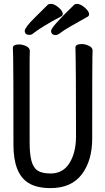

<svg xmlns="http://www.w3.org/2000/svg" viewBox="-20 -941 540 985"><path d="M250 -765Q242 -771 242 -783Q242 -792 268.5 -822.5Q295 -853 359 -915Q365 -921 376 -921Q387 -921 401.5 -912Q416 -903 426.5 -890.5Q437 -878 437 -868Q437 -858 427 -854Q317 -793 296.5 -777Q276 -761 266 -761Q256 -761 250 -765ZM107 -783Q107 -791 120 -808.5Q133 -826 165 -857Q221 -913 225.5 -917Q230 -921 241.5 -921Q253 -921 267 -912.5Q281 -904 291.5 -892Q302 -880 302 -870Q302 -860 292 -856Q197 -806 148 -768Q141 -762 131 -762Q107 -762 107 -783ZM49 -198Q49 -618 47.5 -648Q46 -678 46 -695Q46 -713 78 -713Q95 -713 113 -705Q133 -696 133 -680Q133 -668 132 -639V-210Q132 -151 141.5 -115.5Q151 -80 173.5 -65.5Q196 -51 240 -51Q303 -51 336.5 -104.5Q370 -158 370 -242Q370 -595 367 -697Q367 -715 399 -715Q416 -715 434 -707Q455 -698 455 -682Q455 -670 454 -645Q453 -620 453 -230Q453 -117 399.5 -46.5Q346 24 240 24Q167 24 125 -3Q49 -51 49 -198Z"/></svg>

Font: Moon Stars Kai HW
Style: Bold
Weight: 700
Designer: GuiWonder
Version: Version 1.101